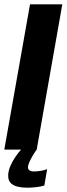

<svg xmlns="http://www.w3.org/2000/svg" viewBox="-36 -695 310 892"><path d="M-16 0H134.5L253.5 -675H103.5ZM88.5 177Q107.5 177 124.8 175.2Q142 173.5 154.5 170.8Q167 168 170 167L183 91Q179.5 92.5 169.2 95.2Q159 98 146.2 99.8Q133.5 101.5 121 101.5Q107.5 101.5 100.8 96.2Q94 91 94 82Q94 72 101.2 56.2Q108.5 40.5 118 24.8Q127.5 9 134.5 0H62Q50 13 35.8 33.5Q21.5 54 11.8 77Q2 100 2 121.5Q2 143.5 14 155.5Q26 167.5 46.2 172.2Q66.5 177 88.5 177Z"/></svg>

Font: Anybody Condensed
Style: Bold Italic
Weight: 700
Width: 3
Italic angle: -10°
Version: Version 1.113;gftools[0.9.25]